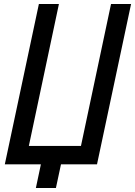

<svg xmlns="http://www.w3.org/2000/svg" viewBox="-20 -820 674 958"><path d="M4 0 174 -800H274L124 -92H384L534 -800H634L464 0ZM159 118 184 0H92L112 -92H304L259 118Z"/></svg>

Font: Victor Mono Thin
Style: Italic
Weight: 100
Italic angle: -12°
Monospace: yes
Designer: Rune Bjørnerås
Version: Version 1.561;gftools[0.9.30]